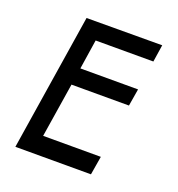

<svg xmlns="http://www.w3.org/2000/svg" viewBox="-107 -650 685 739"><g transform="rotate(20 235.0 -280.5)"><path d="M358.4 -76.2 345.7 0H36.1L124 -559.6L433.6 -560.5L422.9 -490.2H186.5L168 -369.1H404.3L392.6 -298.8H157.2L122.1 -76.2Z"/></g></svg>

Font: Geo
Style: Oblique
Weight: 500
Italic angle: -11°
Version: Version 001.2